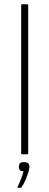

<svg xmlns="http://www.w3.org/2000/svg" viewBox="-20 -728 233 906"><path d="M80 -4V-704Q80 -708 83 -708H109Q113 -708 113 -704V-4Q113 0 109 0H83Q80 0 80 -4ZM119 59Q119 68 113.5 85.5Q108 103 100 122Q92 141 82 155Q81 158 80 158Q79 158 72 158Q65 158 61 158Q62 157 62 156.5Q62 156 64 152Q71 138 79 117Q87 96 91 80Q78 80 73.5 74.5Q69 69 69 59Q69 48 74 42.5Q79 37 92 37Q106 37 112.5 42.5Q119 48 119 59Z"/></svg>

Font: Glory Thin
Style: Regular
Weight: 100
Designer: Robert Leuschke
Foundry: Robert Leuschke
Version: Version 1.011